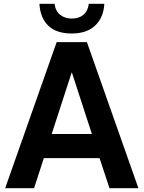

<svg xmlns="http://www.w3.org/2000/svg" viewBox="-20 -983 750 1003"><path d="M158 0H7L276 -763H434L703 0H552L500 -157H209ZM355 -606 250 -283H460ZM186 -963H265Q270 -925 294.5 -905.5Q319 -886 355 -886Q392 -886 415.5 -905.5Q439 -925 444 -963H525Q521 -891 477 -849.5Q433 -808 355 -808Q274 -808 232 -849Q190 -890 186 -963Z"/></svg>

Font: Open Sauce One
Style: Bold
Weight: 700
Designer: Alfredo Marco Pradil
Foundry: Creative Sauce Fz LLC
Version: Version 1.477